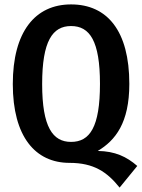

<svg xmlns="http://www.w3.org/2000/svg" viewBox="-20 -726 644 870"><path d="M423 -42C503 -90 566 -169 566 -346C566 -586 466 -706 302 -706C139 -706 38 -582 38 -345C38 -107 140 12 295 12C405 12 465 53 522 124L602 26C554 -16 501 -41 423 -42ZM171 -345C171 -540 218 -608 302 -608C387 -608 433 -540 433 -346C433 -150 387 -83 302 -83C219 -83 171 -150 171 -345Z"/></svg>

Font: Fira Sans Condensed Medium
Style: Regular
Weight: 500
Width: 3
Designer: Carrois Corporate & Edenspiekermann AG
Foundry: Carrois Corporate GbR & Edenspiekermann AG
Version: Version 4.202;PS 004.202;hotconv 1.0.88;makeotf.lib2.5.64775